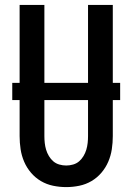

<svg xmlns="http://www.w3.org/2000/svg" viewBox="-20 -755 540 783"><path d="M250 8Q223 8 196.5 2.5Q170 -3 147 -16.5Q124 -30 106.5 -50.5Q89 -71 78.5 -95.5Q68 -120 64 -146.5Q60 -173 60 -200V-735H161V-200Q161 -186 162.5 -172Q164 -158 168 -144.5Q172 -131 179.5 -118.5Q187 -106 197.5 -97Q208 -88 222 -84Q236 -80 250 -80Q264 -80 278 -84Q292 -88 302.5 -97Q313 -106 320.5 -118.5Q328 -131 332 -144.5Q336 -158 337.5 -172Q339 -186 339 -200V-735H440V-200Q440 -173 436 -146.5Q432 -120 421.5 -95.5Q411 -71 393.5 -50.5Q376 -30 353 -16.5Q330 -3 303.5 2.5Q277 8 250 8ZM30 -347V-417H470V-347Z"/></svg>

Font: Zed Mono Semibold
Style: Regular
Weight: 600
Monospace: yes
Designer: Belleve Invis
Foundry: Belleve Invis
Version: Version 1.0.0; ttfautohint (v1.8.4)